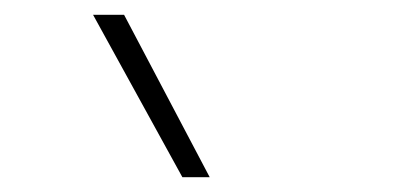

<svg xmlns="http://www.w3.org/2000/svg" viewBox="-20 -810 540 260"><path d="M227 -570 106 -790H148L264 -570Z"/></svg>

Font: M PLUS Code Latin ExtraLight
Style: Regular
Weight: 250
Designer: Coji Morishita
Foundry: UNDERFOREST DESIGN
Version: Version 1.002; ttfautohint (v1.8.3)